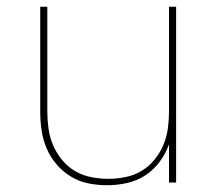

<svg xmlns="http://www.w3.org/2000/svg" viewBox="-20 -540 640 568"><path d="M297 8Q269 8 241.5 2.5Q214 -3 190 -17.5Q166 -32 147.5 -53.5Q129 -75 118 -101Q107 -127 103 -154.5Q99 -182 99 -210V-520H120V-210Q120 -185 123.5 -159.5Q127 -134 137 -110.5Q147 -87 163.5 -67Q180 -47 202 -34Q224 -21 249.5 -16Q275 -11 300 -11Q325 -11 350.5 -16Q376 -21 398 -34Q420 -47 436.5 -67Q453 -87 463 -110.5Q473 -134 476.5 -159.5Q480 -185 480 -210V-520H501V0H480V-113Q470 -85 452 -61Q434 -37 409.5 -21Q385 -5 355.5 1.5Q326 8 297 8Z"/></svg>

Font: Zed Sans Thin Extended
Style: Regular
Weight: 100
Width: 7
Designer: Belleve Invis
Foundry: Belleve Invis
Version: Version 1.0.0; ttfautohint (v1.8.4)